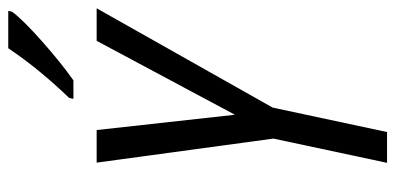

<svg xmlns="http://www.w3.org/2000/svg" viewBox="-270 -702 971 472"><g transform="rotate(-90 216.0 -465.5)"><path d="M425.8 -931.2 423.8 -921.9Q403.8 -895 350.6 -847.9Q297.4 -800.8 254.9 -771H209.5L211.9 -781.7Q282.2 -854.5 334 -931.2ZM188 -281.2 127.9 0H52.2L111.8 -279.3L52.7 -713.9H132.8L170.4 -374L352.1 -713.9H432.1Z"/></g></svg>

Font: Open Sans Hebrew Condensed
Style: Italic
Weight: 400
Width: 3
Italic angle: -12°
Foundry: Ascender Corporation, Yanek Iontef
Version: Version 2.001;PS 002.001;hotconv 1.0.70;makeotf.lib2.5.58329